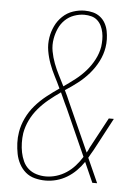

<svg xmlns="http://www.w3.org/2000/svg" viewBox="-53 -785 607 835"><g transform="rotate(5 250.0 -367.5)"><path d="M177 8Q153 8 130 2Q107 -4 90 -18.5Q73 -33 62 -53.5Q51 -74 46.5 -97Q42 -120 41 -144Q40 -168 44 -192Q49 -223 63.5 -253.5Q78 -284 100 -309.5Q122 -335 148.5 -356Q175 -377 203 -396Q191 -422 178 -447Q165 -472 155 -499Q145 -526 140 -555Q135 -584 140 -614Q144 -639 155.5 -663.5Q167 -688 187 -707Q207 -726 232.5 -734.5Q258 -743 283 -743Q302 -743 319.5 -738.5Q337 -734 351 -723Q365 -712 373.5 -696.5Q382 -681 385.5 -663.5Q389 -646 389.5 -627.5Q390 -609 387 -591Q382 -560 367 -530.5Q352 -501 330 -475.5Q308 -450 281.5 -429.5Q255 -409 227 -391Q233 -379 238.5 -367Q244 -355 249 -343L345 -129Q348 -134 351 -139.5Q354 -145 356 -151L428 -285H450L374 -142Q369 -134 364 -125Q359 -116 354 -107L402 0H381L342 -88Q328 -67 310 -49Q292 -31 270.5 -18Q249 -5 225 1.5Q201 8 177 8ZM219 -407Q245 -425 269.5 -444Q294 -463 314.5 -486.5Q335 -510 349 -537Q363 -564 368 -593Q370 -609 370 -624.5Q370 -640 367 -655Q364 -670 357.5 -683.5Q351 -697 340 -707Q329 -717 314 -721Q299 -725 283 -725Q283 -725 283 -725Q283 -725 283 -725Q261 -725 238.5 -717Q216 -709 199 -692.5Q182 -676 172.5 -654.5Q163 -633 159 -610Q154 -582 159 -555Q164 -528 173.5 -503Q183 -478 195 -454.5Q207 -431 219 -407ZM177 -10Q200 -10 223 -17Q246 -24 266.5 -37.5Q287 -51 303.5 -69.5Q320 -88 333 -109L242 -313L231 -336Q226 -347 221 -358Q216 -369 211 -380Q185 -362 160.5 -342Q136 -322 115.5 -298Q95 -274 81.5 -246Q68 -218 63 -189Q60 -168 60.5 -146.5Q61 -125 65 -105Q69 -85 77.5 -66.5Q86 -48 101 -35Q116 -22 136 -16Q156 -10 177 -10Z"/></g></svg>

Font: Iosevka Slab Thin Oblique
Style: Regular
Weight: 100
Italic angle: -9°
Monospace: yes
Designer: Belleve Invis
Foundry: Belleve Invis
Version: Version 11.1.0; ttfautohint (v1.8.3)